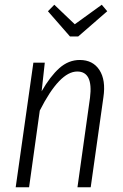

<svg xmlns="http://www.w3.org/2000/svg" viewBox="-20 -786 517 806"><path d="M407.2 -766.1 430.2 -738.8 308.1 -632.8H273.9L181.2 -738.8L208 -766.1L293.9 -684.1ZM314.9 -534.2Q370.1 -534.2 397.5 -491.9Q424.8 -449.7 414.1 -377.9L360.8 0H305.2L357.9 -376Q371.6 -485.8 304.2 -485.8Q230 -485.8 147 -321.8L102.1 0H45.9L120.1 -522.9H168L154.8 -402.8Q190.9 -465.8 229.2 -500Q267.6 -534.2 314.9 -534.2Z"/></svg>

Font: Fira Sans Compressed Light
Style: Italic
Weight: 300
Width: 3
Italic angle: -8°
Designer: Carrois Corporate & Edenspiekermann AG
Foundry: Carrois Corporate GbR & Edenspiekermann AG
Version: Version 4.203;PS 004.203;hotconv 1.0.88;makeotf.lib2.5.64775